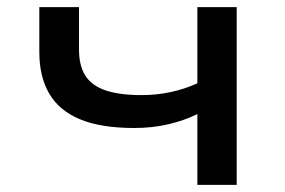

<svg xmlns="http://www.w3.org/2000/svg" viewBox="-20 -517 796 537"><path d="M532 0V-198Q496 -180 451 -169.5Q406 -159 356 -159Q262 -159 203.5 -183.5Q145 -208 117.5 -255.5Q90 -303 90 -371V-497H201V-378Q201 -333 219 -305Q237 -277 276 -264Q315 -251 376 -251Q418 -251 457.5 -259.5Q497 -268 532 -284V-497H642V0Z"/></svg>

Font: Nunito Sans 7pt Expanded Medium
Style: Regular
Weight: 500
Width: 7
Designer: Vernon Adams
Foundry: Vernon Adams
Version: Version 3.101;gftools[0.9.27]